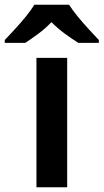

<svg xmlns="http://www.w3.org/2000/svg" viewBox="-73 -786 435 806"><path d="M209 0H80V-543H209ZM217 -766Q231 -744 253.5 -716.5Q276 -689 300 -663Q324 -637 342 -618V-606H256Q230 -622 200 -644Q170 -666 143 -693Q117 -666 88 -644.5Q59 -623 33 -606H-53V-618Q-34 -638 -10.5 -663.5Q13 -689 35.5 -716.5Q58 -744 71 -766Z"/></svg>

Font: Noto Sans Adlam Unjoined SemiBold
Style: Regular
Weight: 600
Version: Version 3.001